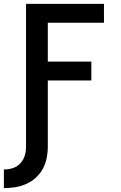

<svg xmlns="http://www.w3.org/2000/svg" viewBox="-29 -755 625 988"><path d="M-9 213Q27 213 61.5 206Q96 199 127 180.5Q158 162 179 133Q200 104 208.5 69.5Q217 35 217 0V-341H441V-438H217V-638H506V-735H105V0Q105 23 98.5 45.5Q92 68 75.5 85.5Q59 103 37 110Q15 117 -9 117Z"/></svg>

Font: Iosevka Sparkle Semibold
Style: Regular
Weight: 600
Designer: Belleve Invis
Foundry: Belleve Invis
Version: Version 4.5.0; ttfautohint (v1.8.3)